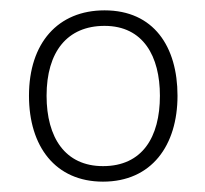

<svg xmlns="http://www.w3.org/2000/svg" viewBox="-20 -744 397 371"><path d="M323 -559C323 -654 277 -724 182 -724C92 -724 36 -661 36 -559C36 -461 87 -393 179 -393C273 -393 323 -463 323 -559ZM70 -559C70 -644 110 -694 182 -694C257 -694 289 -635 289 -559C289 -479 255 -423 179 -423C106 -423 70 -478 70 -559Z"/></svg>

Font: Noto Sans Myanmar ExtraLight
Style: Regular
Weight: 200
Designer: Monotype Design Team
Foundry: Monotype Imaging Inc.
Version: Version 2.107